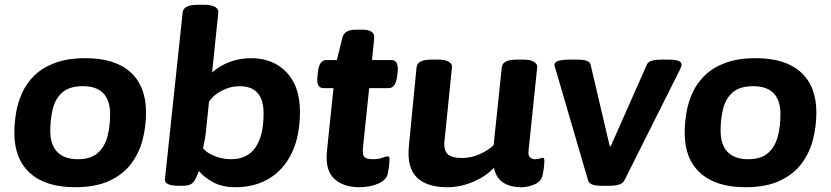

<svg xmlns="http://www.w3.org/2000/svg" viewBox="-20 -774 3470 802"><path d="M293 8Q171 8 105.5 -51Q40 -110 40 -219Q40 -259 47 -302Q54 -345 72.5 -386Q91 -427 124.5 -459.5Q158 -492 210.5 -511.5Q263 -531 338 -531Q460 -531 525 -472.5Q590 -414 590 -304Q590 -247 576 -191.5Q562 -136 528.5 -91Q495 -46 437.5 -19Q380 8 293 8ZM305 -109Q360 -109 389 -135.5Q418 -162 429 -204.5Q440 -247 440 -296Q440 -414 326 -414Q270 -414 240.5 -388Q211 -362 200.5 -319.5Q190 -277 190 -228Q190 -169 219.5 -139Q249 -109 305 -109Z M963 8Q907 8 868 -14Q829 -36 811 -60Q802 -36 794.5 -22.5Q787 -9 775 -3.5Q763 2 739 2H727Q666 2 669 -26L743 -722Q746 -754 806 -754H834Q864 -754 878.5 -745Q893 -736 892 -723L866 -471Q895 -498 937.5 -514.5Q980 -531 1028 -531Q1121 -531 1177 -472Q1233 -413 1233 -307Q1233 -207 1199.5 -136.5Q1166 -66 1105.5 -29Q1045 8 963 8ZM946 -109Q1013 -109 1047 -158Q1081 -207 1081 -300Q1081 -414 981 -414Q943 -414 907 -395.5Q871 -377 853 -349L840 -223Q838 -205 834.5 -186Q831 -167 828 -155Q843 -136 875.5 -122.5Q908 -109 946 -109Z M1481 8Q1413 8 1375 -28.5Q1337 -65 1346 -146L1373 -406H1331Q1300 -406 1306 -456L1308 -473Q1313 -523 1343 -523H1387L1410 -616Q1418 -650 1465 -650H1493Q1546 -650 1543 -615L1534 -523H1616Q1646 -523 1641 -473L1639 -456Q1633 -406 1604 -406H1522L1496 -155Q1493 -129 1501.5 -119Q1510 -109 1537 -109Q1560 -109 1577 -115Q1594 -121 1599 -121Q1607 -121 1607 -109Q1607 -104 1606 -90Q1605 -76 1600 -49Q1594 -22 1560 -7Q1526 8 1481 8Z M1848 8Q1762 8 1720.5 -33.5Q1679 -75 1688 -164L1720 -493Q1723 -525 1783 -525H1811Q1841 -525 1855.5 -515.5Q1870 -506 1868 -494L1837 -188Q1832 -148 1849 -131Q1866 -114 1911 -114Q1948 -114 1984.5 -130.5Q2021 -147 2042 -168L2076 -493Q2079 -525 2139 -525H2167Q2197 -525 2211 -515.5Q2225 -506 2224 -494L2188 -147Q2185 -126 2193 -117.5Q2201 -109 2217 -109Q2227 -109 2235 -112Q2243 -115 2246 -115Q2254 -115 2254 -103Q2254 -99 2253 -84.5Q2252 -70 2247 -44Q2241 -16 2213 -4Q2185 8 2159 8Q2111 8 2081.5 -11.5Q2052 -31 2043 -73Q2012 -39 1958.5 -15.5Q1905 8 1848 8Z M2491 2Q2469 2 2454.5 -3Q2440 -8 2436 -22L2301 -484Q2296 -496 2296 -504Q2296 -525 2362 -525H2394Q2415 -525 2429.5 -520.5Q2444 -516 2447 -504L2527 -163H2531L2682 -504Q2687 -516 2703 -520.5Q2719 -525 2741 -525H2769Q2800 -525 2813.5 -520Q2827 -515 2827 -505Q2827 -497 2821 -485L2589 -22Q2582 -8 2566 -3Q2550 2 2527 2Z M3093 8Q2971 8 2905.5 -51Q2840 -110 2840 -219Q2840 -259 2847 -302Q2854 -345 2872.5 -386Q2891 -427 2924.5 -459.5Q2958 -492 3010.5 -511.5Q3063 -531 3138 -531Q3260 -531 3325 -472.5Q3390 -414 3390 -304Q3390 -247 3376 -191.5Q3362 -136 3328.5 -91Q3295 -46 3237.5 -19Q3180 8 3093 8ZM3105 -109Q3160 -109 3189 -135.5Q3218 -162 3229 -204.5Q3240 -247 3240 -296Q3240 -414 3126 -414Q3070 -414 3040.5 -388Q3011 -362 3000.5 -319.5Q2990 -277 2990 -228Q2990 -169 3019.5 -139Q3049 -109 3105 -109Z"/></svg>

Font: Asap Semi Expanded Semi Expanded Regular
Style: Bold Italic
Weight: 700
Width: 6
Italic angle: -6°
Designer: Pablo Cosgaya
Foundry: Omnibus-Type
Version: Version 3.001; ttfautohint (v1.8.4.7-5d5b)